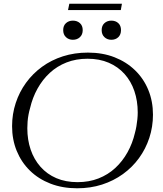

<svg xmlns="http://www.w3.org/2000/svg" viewBox="-20 -1003 879 1033"><path d="M395 10Q316 10 251.5 -15Q187 -40 141 -85Q95 -130 70 -191Q45 -252 45 -324Q45 -389 64.5 -448.5Q84 -508 120 -557.5Q156 -607 206 -643.5Q256 -680 318.5 -700Q381 -720 453 -720Q532 -720 596 -695Q660 -670 706.5 -625Q753 -580 778 -519Q803 -458 803 -386Q803 -321 783.5 -261.5Q764 -202 728 -152.5Q692 -103 641.5 -66.5Q591 -30 529 -10Q467 10 395 10ZM451 -687Q389 -687 338 -667Q287 -647 248 -611Q209 -575 182 -526.5Q155 -478 142 -422Q137 -405 133.5 -386.5Q130 -368 128.5 -349.5Q127 -331 127 -313Q127 -251 145 -198Q163 -145 198 -105.5Q233 -66 283 -44.5Q333 -23 397 -23Q459 -23 510 -43Q561 -63 600 -99Q639 -135 666 -183.5Q693 -232 706 -288Q711 -306 714 -324Q717 -342 719 -361Q721 -380 721 -398Q721 -460 703 -513Q685 -566 650 -605Q615 -644 565 -665.5Q515 -687 451 -687ZM372 -789Q350 -789 335 -803Q320 -817 320 -841Q320 -865 335 -878.5Q350 -892 372 -892Q395 -892 410 -878.5Q425 -865 425 -841Q425 -817 410 -803Q395 -789 372 -789ZM579 -789Q557 -789 542 -803Q527 -817 527 -841Q527 -865 542 -878.5Q557 -892 579 -892Q602 -892 616.5 -878.5Q631 -865 631 -841Q631 -817 616.5 -803Q602 -789 579 -789ZM353 -983H636L630 -949H346Z"/></svg>

Font: Roboto Serif 120pt Expanded Light
Style: Italic
Weight: 300
Width: 7
Italic angle: -10°
Designer: Greg Gazdowicz
Foundry: Commercial Type
Version: Version 1.008